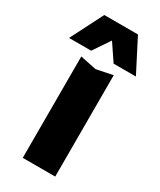

<svg xmlns="http://www.w3.org/2000/svg" viewBox="-243 -880 791 948"><g transform="rotate(30 152.5 -406.0)"><path d="M56 -812H248L343 -627H216L129 -756H175L88 -627H-38ZM60 -578 152 -559 245 -578V0H60Z"/></g></svg>

Font: Unbounded SemiBold
Style: Regular
Weight: 600
Designer: Luke Prowse, Jean-Baptiste Morizot, Fátima Lázaro, Florian Runge
Foundry: NaN
Version: Version 1.700